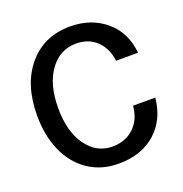

<svg xmlns="http://www.w3.org/2000/svg" viewBox="-130 -825 909 952"><g transform="rotate(-20 325.0 -349.0)"><path d="M336.9 12.2Q246.1 12.2 177.5 -34.2Q108.9 -80.6 73 -162.4Q37.1 -244.1 37.1 -350.1Q37.1 -514.6 120.4 -612.3Q203.6 -710 340.8 -710Q452.1 -710 528.1 -645.8Q604 -581.5 613.8 -472.2H498Q489.7 -540 447.5 -580.1Q405.3 -620.1 339.8 -620.1Q253.9 -620.1 200.9 -546.6Q147.9 -473.1 147.9 -349.1Q147.9 -224.6 200.7 -151.4Q253.4 -78.1 336.9 -78.1Q405.8 -78.1 450.4 -120.4Q495.1 -162.6 501 -233.9H618.2Q607.4 -121.1 532.5 -54.4Q457.5 12.2 336.9 12.2Z"/></g></svg>

Font: Azeret Mono
Style: Regular
Weight: 400
Designer: Martin Vácha
Foundry: Displaay
Version: Version 1.002